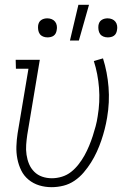

<svg xmlns="http://www.w3.org/2000/svg" viewBox="-20 -768 540 796"><path d="M194 8Q167 8 142.5 0.5Q118 -7 98.5 -23Q79 -39 68 -61.5Q57 -84 52 -109.5Q47 -135 48 -162Q49 -189 53 -215L98 -483H46L45 -520H145L93 -209Q90 -188 88.5 -167.5Q87 -147 90 -126.5Q93 -106 100.5 -88Q108 -70 122 -56Q136 -42 155 -35.5Q174 -29 195 -29Q216 -29 237 -35.5Q258 -42 275 -55.5Q292 -69 306 -87Q320 -105 330.5 -124Q341 -143 349.5 -163.5Q358 -184 364.5 -204Q371 -224 376.5 -244.5Q382 -265 385 -286Q395 -345 390.5 -403.5Q386 -462 369 -515L407 -526Q425 -469 430 -406.5Q435 -344 424 -280Q420 -256 414 -232.5Q408 -209 400 -185.5Q392 -162 381.5 -139Q371 -116 357.5 -94.5Q344 -73 327 -53Q310 -33 288.5 -18.5Q267 -4 242.5 2Q218 8 194 8ZM270 -600 305 -748H349L307 -600ZM427 -613Q417 -613 408.5 -616.5Q400 -620 395 -627Q390 -634 388.5 -643.5Q387 -653 388 -662Q389 -669 392 -675Q395 -681 401 -685Q407 -689 413.5 -690.5Q420 -692 426 -692Q436 -692 444.5 -688.5Q453 -685 458.5 -678Q464 -671 465.5 -661.5Q467 -652 465 -643Q464 -636 461 -630Q458 -624 452.5 -620Q447 -616 440 -614.5Q433 -613 427 -613ZM177 -613Q167 -613 158.5 -616.5Q150 -620 145 -627Q140 -634 138.5 -643.5Q137 -653 138 -662Q139 -669 142 -675Q145 -681 151 -685Q157 -689 163.5 -690.5Q170 -692 176 -692Q186 -692 194.5 -688.5Q203 -685 208.5 -678Q214 -671 215.5 -661.5Q217 -652 215 -643Q214 -636 211 -630Q208 -624 202.5 -620Q197 -616 190 -614.5Q183 -613 177 -613Z"/></svg>

Font: Iosevka Curly Slab Extralight
Style: Italic
Weight: 200
Italic angle: -9°
Monospace: yes
Designer: Belleve Invis
Foundry: Belleve Invis
Version: Version 22.1.2; ttfautohint (v1.8.4)